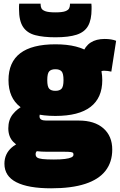

<svg xmlns="http://www.w3.org/2000/svg" viewBox="-20 -800 649 1040"><path d="M257 220Q133 220 68.5 187Q4 154 4 87Q4 60 14 38Q24 16 43.5 -1Q63 -18 91 -29L191 10Q185 14 181 17.5Q177 21 175 25Q173 29 173 35Q173 47 181 53Q189 59 210.5 61.5Q232 64 272 64Q308 64 331.5 61Q355 58 366.5 52.5Q378 47 378 38Q378 31 375.5 28Q373 25 362.5 23.5Q352 22 329 22H236Q173 22 125.5 9Q78 -4 51.5 -32Q25 -60 25 -105Q25 -151 49.5 -181.5Q74 -212 112 -231L218 -207Q205 -198 199.5 -190Q194 -182 194 -170Q194 -158 203 -152.5Q212 -147 230 -147H407Q492 -147 540 -105Q588 -63 588 10Q588 78 551.5 125Q515 172 441.5 196Q368 220 257 220ZM280 -172Q153 -172 89.5 -221Q26 -270 26 -366Q26 -463 89.5 -511.5Q153 -560 280 -560Q407 -560 470.5 -511.5Q534 -463 534 -366Q534 -270 470.5 -221Q407 -172 280 -172ZM280 -308Q303 -308 313.5 -319.5Q324 -331 324 -366Q324 -402 313.5 -413.5Q303 -425 280 -425Q257 -425 246.5 -413.5Q236 -402 236 -366Q236 -331 246.5 -319.5Q257 -308 280 -308ZM508 -396 426 -509Q441 -550 471 -569.5Q501 -589 547 -589Q565 -589 581 -586.5Q597 -584 609 -579L583 -412Q574 -414 564 -415.5Q554 -417 543 -417Q533 -417 524 -412Q515 -407 508 -396ZM280 -598Q215 -598 171 -609.5Q127 -621 105 -654Q83 -687 83 -751Q83 -758 83 -765.5Q83 -773 84 -780H200Q200 -779 200 -778Q200 -777 200 -775Q200 -766 204 -756Q208 -746 225 -739.5Q242 -733 280 -733Q318 -733 334.5 -739.5Q351 -746 355 -756Q359 -766 359 -775Q359 -777 359 -778Q359 -779 359 -780H475Q476 -773 476 -765.5Q476 -758 476 -751Q476 -693 457 -659.5Q438 -626 395 -612Q352 -598 280 -598Z"/></svg>

Font: Georama Black
Style: Regular
Weight: 900
Designer: Jean-Baptiste Levee
Foundry: Production Type
Version: Version 1.001